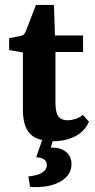

<svg xmlns="http://www.w3.org/2000/svg" viewBox="-20 -567 385 779"><path d="M73 -354 17 -364V-412L63 -421Q73 -423 77 -427.5Q81 -432 85 -441L126 -547H199L203 -423H317V-356H205V-151Q205 -110 217 -94.5Q229 -79 254 -79Q268 -79 285 -84Q302 -89 316 -101L341 -73Q323 -33 284 -13.5Q245 6 195 6Q157 6 129.5 -5.5Q102 -17 87.5 -45Q73 -73 73 -122ZM201 -19 186 32Q189 32 191.5 32Q194 32 197 32Q230 33 250 51Q270 69 270 99Q270 141 230 166.5Q190 192 126 192Q120 192 114 192Q108 192 102 191L95 149Q133 145 151.5 133Q170 121 170 103Q170 87 158.5 79.5Q147 72 127 71L158 -19Z"/></svg>

Font: Rasa
Style: Bold
Weight: 700
Designer: Anna Giedrys (Yrsa+Rasa design), David Brezina (Yrsa art-direction, Rasa art-direction, design)
Foundry: Rosetta Type Foundry
Version: Version 2.004